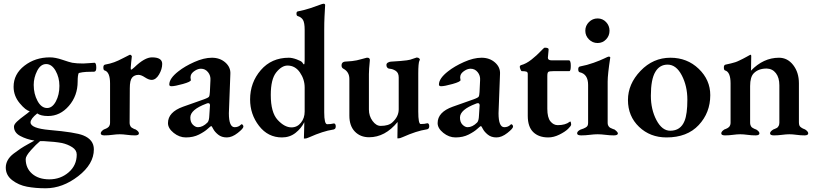

<svg xmlns="http://www.w3.org/2000/svg" viewBox="-20 -724 4383 1031"><path d="M118 130Q118 179 152.5 209Q187 239 245 239Q305 239 348.5 201.5Q392 164 392 106Q392 82 368 66.5Q344 51 313 44Q276 37 217 34H195Q174 51 146 82.5Q118 114 118 130ZM161 -268Q161 -220 181.5 -182Q202 -144 233 -144Q261 -144 280 -179.5Q299 -215 299 -263Q299 -308 278.5 -344Q258 -380 228 -380Q198 -380 179.5 -343.5Q161 -307 161 -268ZM397 -286Q397 -210 350 -155.5Q303 -101 238 -101Q199 -101 180 -115Q144 -86 144 -67Q144 -35 246 -26Q385 -14 427 3Q484 26 484 78Q484 157 400 222Q316 287 225 287Q170 287 125 278.5Q80 270 45.5 243.5Q11 217 11 176Q11 155 21.5 136Q32 117 53 101Q74 85 90.5 74Q107 63 132.5 49Q158 35 165 31Q122 24 88.5 6Q55 -12 55 -44Q55 -56 71.5 -71.5Q88 -87 111 -103.5Q134 -120 140 -127Q119 -130 86 -169.5Q53 -209 53 -258Q53 -326 111 -371Q169 -416 248 -416Q277 -416 315 -403Q353 -390 368 -387Q391 -383 427 -383Q437 -383 459.5 -385Q482 -387 487 -387Q497 -387 497 -360Q497 -339 485 -339Q459 -339 443.5 -338Q428 -337 423 -336Q418 -335 413 -334Q408 -333 403 -332Q397 -321 397 -286Z M677 -250 676 -65Q676 -61 676.5 -57.5Q677 -54 678.5 -51Q680 -48 681 -45.5Q682 -43 684.5 -41Q687 -39 688.5 -38Q690 -37 693 -35.5Q696 -34 697.5 -33Q699 -32 703 -30.5Q707 -29 708 -29Q726 -18 726 -8Q726 3 705 3Q684 3 662 0Q640 -3 623 -3Q606 -3 584 0Q562 3 541 3Q521 3 521 -8Q521 -18 538 -29Q539 -29 542.5 -30.5Q546 -32 547 -32.5Q548 -33 551.5 -34.5Q555 -36 556 -37Q557 -38 560 -40Q563 -42 564 -43.5Q565 -45 566.5 -47.5Q568 -50 569 -52.5Q570 -55 570.5 -58.5Q571 -62 571 -66V-276Q571 -338 541 -346Q535 -348 535 -362Q535 -375 544 -377Q572 -382 593.5 -390Q615 -398 639.5 -411Q664 -424 675 -429Q676 -429 676.5 -429.5Q677 -430 678 -430Q683 -430 688 -423Q688 -420 687 -412.5Q686 -405 684.5 -390Q683 -375 682 -360Q682 -350 684 -350Q688 -350 702 -363Q757 -416 796 -416Q851 -416 851 -381Q851 -353 834 -324Q817 -295 794 -295Q779 -295 758.5 -308.5Q738 -322 724 -322Q702 -322 689.5 -307.5Q677 -293 677 -250Z M1002 -93Q1002 -68 1015.5 -54.5Q1029 -41 1043 -41Q1069 -41 1094 -66Q1103 -75 1104 -104L1107 -150Q1110 -170 1099 -170Q1093 -170 1087 -167Q1002 -135 1002 -93ZM1240 -41Q1260 -41 1273 -54Q1277 -59 1282 -55Q1287 -51 1287 -44Q1287 -34 1256.5 -10Q1226 14 1198 14Q1170 14 1151.5 -1Q1133 -16 1125 -31.5Q1117 -47 1115 -47Q1111 -47 1095 -32Q1079 -17 1048.5 -1.5Q1018 14 978 14Q943 14 912.5 -10.5Q882 -35 882 -63Q882 -122 963 -151L1076 -191Q1098 -199 1102 -204.5Q1106 -210 1107 -230L1110 -293Q1112 -318 1097 -336.5Q1082 -355 1059 -355Q1044 -355 1028.5 -345.5Q1013 -336 1007 -325Q1003 -318 1003 -307Q1003 -304 1004 -300Q1005 -296 1005 -294Q1005 -285 962 -273Q919 -261 901 -261Q889 -261 889 -270Q889 -303 938 -341Q972 -368 1023.5 -391Q1075 -414 1118 -414Q1161 -414 1190 -388.5Q1219 -363 1217 -327L1209 -116Q1209 -41 1240 -41Z M1603 -389Q1610 -378 1612 -378Q1616 -378 1616 -402V-563Q1616 -602 1607 -617Q1598 -632 1578 -638Q1572 -640 1572 -651Q1572 -662 1580 -663Q1616 -670 1647.5 -680.5Q1679 -691 1695.5 -697.5Q1712 -704 1718 -704Q1724 -704 1726 -698Q1726 -695 1725 -679.5Q1724 -664 1722.5 -633.5Q1721 -603 1721 -564V-121Q1721 -57 1737 -57Q1756 -57 1772 -61Q1776 -62 1779.5 -58Q1783 -54 1783 -45Q1783 -36 1778 -32Q1773 -28 1768 -28Q1715 -20 1641 13Q1627 20 1615 20Q1612 20 1611.5 19.5Q1611 19 1612 17Q1612 16 1612 15Q1612 8 1613 -21Q1614 -50 1614 -61V-68Q1598 -35 1567 -10.5Q1536 14 1494 14Q1419 14 1371 -48Q1323 -110 1323 -190Q1323 -281 1380.5 -347.5Q1438 -414 1531 -414Q1549 -414 1573.5 -405Q1598 -396 1603 -389ZM1524 -372Q1493 -372 1463.5 -335.5Q1434 -299 1434 -214Q1434 -120 1471 -80Q1508 -40 1545 -40Q1576 -40 1596 -65Q1616 -90 1616 -125V-254Q1616 -298 1590.5 -335Q1565 -372 1524 -372Z M2217 -415H2219Q2227 -415 2232 -409.5Q2237 -404 2232 -398Q2226 -384 2226 -329V-125Q2226 -58 2239 -58Q2260 -58 2274 -62Q2278 -63 2281.5 -59Q2285 -55 2285 -46Q2285 -37 2280 -33Q2275 -29 2270 -29Q2217 -21 2143 12Q2129 19 2117 19Q2114 19 2113.5 18.5Q2113 18 2114 16Q2114 15 2114 14Q2114 7 2114.5 -22Q2115 -51 2115 -62V-69Q2048 13 1962 13Q1915 13 1885.5 -17.5Q1856 -48 1856 -103V-300Q1856 -338 1824 -355Q1814 -360 1814 -373Q1814 -390 1831 -393Q1853 -394 1870 -396Q1887 -398 1895.5 -400Q1904 -402 1921 -406.5Q1938 -411 1949 -414Q1958 -415 1962.5 -411Q1967 -407 1966 -400Q1961 -350 1961 -326V-136Q1961 -101 1980.5 -74.5Q2000 -48 2024 -48Q2067 -48 2087 -67Q2121 -98 2121 -137V-308Q2121 -333 2105 -343.5Q2089 -354 2072 -355Q2069 -355 2065.5 -356.5Q2062 -358 2058.5 -362.5Q2055 -367 2055 -375Q2055 -384 2064 -388.5Q2073 -393 2079 -393Q2111 -395 2130.5 -396.5Q2150 -398 2164 -400Q2178 -402 2182.5 -403.5Q2187 -405 2199 -409Q2211 -413 2217 -415Z M2450 -93Q2450 -68 2463.5 -54.5Q2477 -41 2491 -41Q2517 -41 2542 -66Q2551 -75 2552 -104L2555 -150Q2558 -170 2547 -170Q2541 -170 2535 -167Q2450 -135 2450 -93ZM2688 -41Q2708 -41 2721 -54Q2725 -59 2730 -55Q2735 -51 2735 -44Q2735 -34 2704.5 -10Q2674 14 2646 14Q2618 14 2599.5 -1Q2581 -16 2573 -31.5Q2565 -47 2563 -47Q2559 -47 2543 -32Q2527 -17 2496.5 -1.5Q2466 14 2426 14Q2391 14 2360.5 -10.5Q2330 -35 2330 -63Q2330 -122 2411 -151L2524 -191Q2546 -199 2550 -204.5Q2554 -210 2555 -230L2558 -293Q2560 -318 2545 -336.5Q2530 -355 2507 -355Q2492 -355 2476.5 -345.5Q2461 -336 2455 -325Q2451 -318 2451 -307Q2451 -304 2452 -300Q2453 -296 2453 -294Q2453 -285 2410 -273Q2367 -261 2349 -261Q2337 -261 2337 -270Q2337 -303 2386 -341Q2420 -368 2471.5 -391Q2523 -414 2566 -414Q2609 -414 2638 -388.5Q2667 -363 2665 -327L2657 -116Q2657 -41 2688 -41Z M2924 14Q2873 14 2843.5 -14.5Q2814 -43 2814 -102V-327Q2814 -336 2807.5 -339Q2801 -342 2781 -342Q2779 -342 2775 -351Q2771 -360 2771 -366Q2771 -371 2777 -374Q2805 -381 2834.5 -404.5Q2864 -428 2882.5 -448Q2901 -468 2905 -468Q2927 -468 2926 -458L2922 -414Q2922 -400 2942 -400H3035Q3045 -400 3045 -371Q3045 -342 3037 -342H2953Q2930 -342 2924.5 -338Q2919 -334 2919 -316V-140Q2919 -93 2935.5 -72.5Q2952 -52 2975 -52Q3016 -52 3039 -70Q3044 -75 3046 -64Q3047 -60 3047 -55Q3047 -48 3030.5 -32Q3014 -16 2983.5 -1Q2953 14 2924 14Z M3248 -420Q3257 -420 3257 -415Q3243 -324 3243 -286V-65Q3243 -61 3243.5 -57.5Q3244 -54 3245.5 -51Q3247 -48 3248.5 -45.5Q3250 -43 3252.5 -41Q3255 -39 3256.5 -38Q3258 -37 3262 -35.5Q3266 -34 3267.5 -33Q3269 -32 3273.5 -30.5Q3278 -29 3279 -29Q3297 -16 3298 -8Q3298 3 3276 3Q3255 3 3231.5 0Q3208 -3 3189 -3Q3171 -3 3147 0Q3123 3 3101 3Q3079 3 3079 -8Q3079 -19 3097 -28Q3099 -28 3100 -29Q3111 -33 3114 -34Q3117 -35 3125 -39.5Q3133 -44 3135.5 -50Q3138 -56 3138 -65V-268Q3138 -326 3093 -336Q3085 -338 3085 -352Q3085 -365 3094 -367Q3132 -374 3168 -387Q3204 -400 3224.5 -410Q3245 -420 3248 -420ZM3142.5 -512.5Q3123 -532 3123 -559Q3123 -586 3142.5 -605.5Q3162 -625 3189 -625Q3216 -625 3234.5 -605.5Q3253 -586 3253 -559Q3253 -532 3234.5 -512.5Q3216 -493 3189 -493Q3162 -493 3142.5 -512.5Z M3565 -377Q3522 -377 3499 -338Q3475 -298 3475 -210Q3475 -136 3505 -79Q3535 -22 3579 -22Q3635 -22 3656 -75Q3671 -112 3671 -189Q3671 -262 3641 -319.5Q3611 -377 3565 -377ZM3580 -414Q3670 -414 3732 -354.5Q3794 -295 3794 -213Q3794 -119 3732 -52.5Q3670 14 3559 14Q3471 14 3411.5 -43Q3352 -100 3352 -187Q3352 -273 3419.5 -343.5Q3487 -414 3580 -414Z M4097 -356Q4053 -356 4028 -331Q4008 -311 4008 -262V-65Q4008 -61 4008.5 -57.5Q4009 -54 4010.5 -51Q4012 -48 4013 -45.5Q4014 -43 4016.5 -41Q4019 -39 4020.5 -38Q4022 -37 4025 -35.5Q4028 -34 4029.5 -33Q4031 -32 4035 -30.5Q4039 -29 4040 -29Q4058 -18 4058 -8Q4058 3 4037 3Q4016 3 3994 0Q3972 -3 3955 -3Q3938 -3 3916 0Q3894 3 3873 3Q3853 3 3853 -8Q3853 -18 3870 -29Q3871 -29 3874.5 -30.5Q3878 -32 3879 -32.5Q3880 -33 3883.5 -34.5Q3887 -36 3888 -37Q3889 -38 3892 -40Q3895 -42 3896 -43.5Q3897 -45 3898.5 -47.5Q3900 -50 3901 -52.5Q3902 -55 3902.5 -58.5Q3903 -62 3903 -66V-276Q3903 -338 3873 -346Q3867 -348 3867 -362Q3867 -375 3876 -377Q3891 -380 3905 -383.5Q3919 -387 3928.5 -390Q3938 -393 3951 -399.5Q3964 -406 3969.5 -408.5Q3975 -411 3990 -419.5Q4005 -428 4009 -430Q4014 -430 4014 -423Q4014 -420 4013.5 -393.5Q4013 -367 4013 -356Q4013 -345 4012 -344Q4079 -414 4163 -414Q4209 -414 4239.5 -374.5Q4270 -335 4270 -277V-67Q4270 -57 4272.5 -50.5Q4275 -44 4282 -39.5Q4289 -35 4291 -34Q4293 -33 4303 -29Q4320 -18 4320 -8Q4320 3 4300 3Q4279 3 4257.5 0Q4236 -3 4219 -3Q4202 -3 4179.5 0Q4157 3 4136 3Q4115 3 4115 -8Q4115 -18 4133 -29Q4134 -29 4138.5 -31Q4143 -33 4144 -33.5Q4145 -34 4149.5 -36Q4154 -38 4155 -39.5Q4156 -41 4158.5 -44Q4161 -47 4162 -49.5Q4163 -52 4164 -56Q4165 -60 4165 -65V-266Q4165 -307 4146.5 -331Q4128 -355 4097 -356Z"/></svg>

Font: EB Garamond 12
Style: Bold
Weight: 700
Version: Version 0.016